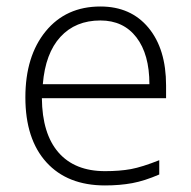

<svg xmlns="http://www.w3.org/2000/svg" viewBox="-20 -561 589 591"><path d="M303.2 9.8Q187.5 9.8 122.8 -61.5Q58.1 -132.8 58.1 -261.2Q58.1 -388.2 120.6 -464.6Q183.1 -541 289.1 -541Q382.8 -541 437 -475.6Q491.2 -410.2 491.2 -297.9V-258.8H108.9Q109.9 -149.4 159.9 -91.8Q210 -34.2 303.2 -34.2Q348.6 -34.2 383.1 -40.5Q417.5 -46.9 470.2 -67.9V-23.9Q425.3 -4.4 387.2 2.7Q349.1 9.8 303.2 9.8ZM289.1 -498Q212.4 -498 166 -447.5Q119.6 -397 111.8 -301.8H439.9Q439.9 -394 399.9 -446Q359.9 -498 289.1 -498Z"/></svg>

Font: Zoram GWeb Light
Style: Regular
Weight: 300
Foundry: Ascender Corporation
Version: Version 1.000